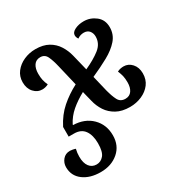

<svg xmlns="http://www.w3.org/2000/svg" viewBox="-180 -700 1071 1103"><g transform="rotate(-30 356.0 -148.0)"><path d="M591 -209Q623 -209 645.5 -184Q668 -159 668 -119Q668 -78 646 -49Q624 -20 587.5 -4Q551 12 509 12Q456 12 420 -8Q384 -28 363 -60Q342 -92 333 -130L316 -198Q268 -172 231 -140.5Q194 -109 172 -66V-62Q248 -60 294.5 -14Q341 32 341 103Q341 171 294 211.5Q247 252 176 252Q105 252 60.5 218.5Q16 185 16 128Q16 100 34 78.5Q52 57 82 57Q88 57 99 59Q110 61 118 64Q112 88 112 114Q112 156 129.5 179Q147 202 177 202Q205 202 224.5 179Q244 156 244 100Q244 46 221.5 14.5Q199 -17 152 -17H117V-81Q149 -144 196.5 -185.5Q244 -227 302 -257L269 -396Q259 -439 246 -466.5Q233 -494 203 -494Q175 -494 160.5 -473Q146 -452 146 -417Q146 -392 150 -374.5Q154 -357 163 -337Q142 -327 123 -327Q90 -327 67 -352.5Q44 -378 44 -419Q44 -458 66.5 -487Q89 -516 125 -532Q161 -548 202 -548Q253 -548 287.5 -528.5Q322 -509 342.5 -476.5Q363 -444 372 -407L398 -301Q460 -329 499.5 -360Q539 -391 539 -438Q539 -460 526.5 -475.5Q514 -491 490 -491Q480 -491 469 -488Q458 -485 447 -477Q438 -490 438 -503Q438 -523 463.5 -535.5Q489 -548 522 -548Q566 -548 601 -520.5Q636 -493 636 -444Q636 -396 605.5 -361Q575 -326 524 -298Q473 -270 412 -243L437 -139Q448 -96 462 -69Q476 -42 509 -42Q537 -42 551.5 -63Q566 -84 566 -118Q566 -143 562 -160.5Q558 -178 549 -199Q560 -205 571 -207Q582 -209 591 -209Z"/></g></svg>

Font: Noto Serif Georgian SemiCondensed Medium
Style: Regular
Weight: 500
Width: 4
Designer: Monotype Design Team, Akaki Razmadze
Foundry: Google LLC
Version: Version 2.003; ttfautohint (v1.8.4.7-5d5b)